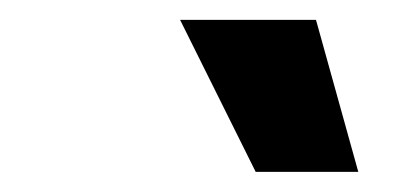

<svg xmlns="http://www.w3.org/2000/svg" viewBox="-20 -787 405 192"><path d="M235.7 -615.1 160.1 -767.1H296L338.3 -615.1Z"/></svg>

Font: Adwaita Sans
Style: Italic
Weight: 400
Italic angle: -9.39999°
Designer: Rasmus Andersson
Foundry: rsms
Version: Version 4.001;git-9221beed3